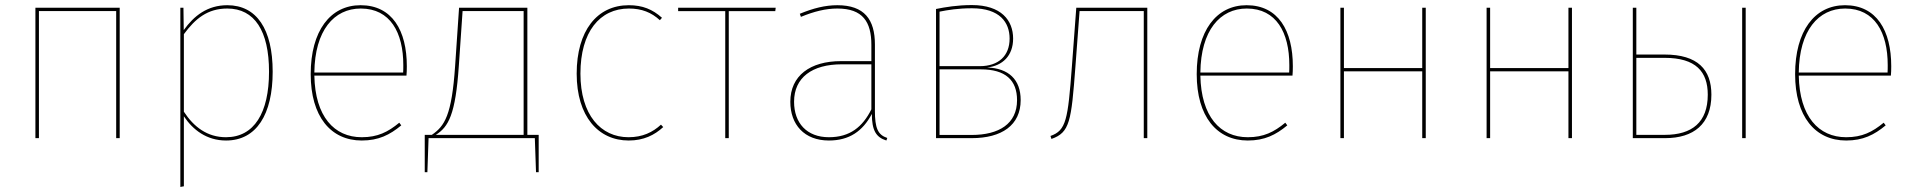

<svg xmlns="http://www.w3.org/2000/svg" viewBox="-20 -549 7604 763"><path d="M441.7 0H455.7V-518.3H120.7V0H134.7V-505.1H441.7Z M883.3 -528.3C804.3 -528.3 750.7 -486.1 710.2 -429.4L709 -518.3H696.7V193.9L710.7 191.3V-86.9C746.6 -32.7 801.8 9.4 878.4 9.4C999.4 9.4 1063.6 -94.6 1063.6 -264C1063.6 -433.1 999.9 -528.3 883.3 -528.3ZM878 -3.7C803.6 -3.7 750.3 -44.6 710.7 -105V-413.2C755.8 -474.5 804.4 -515.1 883.3 -515.1C991.7 -515.1 1049.1 -426 1049.1 -264C1049.1 -100.4 989.8 -3.7 878 -3.7Z M1596.7 -285.9C1596.7 -427 1538.9 -528.3 1412.9 -528.3C1292.4 -528.3 1214.7 -426 1214.7 -254.3C1214.7 -86.3 1294.3 9.4 1417.6 9.4C1484.6 9.4 1529.1 -13 1574.6 -50.8L1566.7 -61.4C1521.7 -24.3 1480.9 -3.7 1417.6 -3.7C1307.9 -3.7 1232.2 -86.2 1229.2 -248.6H1595.3C1596.3 -260.4 1596.7 -271.4 1596.7 -285.8ZM1582.1 -260.8H1229.2C1231.1 -428 1307.2 -515.1 1413.7 -515.1C1531 -515.1 1582.7 -419.4 1582.7 -290.6C1582.7 -277.1 1582.7 -270.8 1582.1 -260.8Z M2075.7 -13.1V-518.3H1804.3L1788.6 -286.6C1775.3 -90 1746.9 -48 1696.1 -13.1H1667.9V135.3H1678.4L1683.1 0H2105.4L2110.1 135.3H2120.7V-13.1ZM2060.9 -13.1H1711.9C1762.1 -44.6 1790.4 -93.6 1803.4 -287.8L1818.3 -505.1H2060.9Z M2478.9 -528.3C2352 -528.3 2271.7 -426 2271.7 -256.4C2271.7 -86.4 2357.6 9.4 2478.6 9.4C2537.9 9.4 2580.9 -12.1 2615.6 -44L2606.7 -53.6C2573.7 -23.4 2533.7 -3.7 2477.7 -3.7C2367.6 -3.7 2286.6 -92.3 2286.6 -256.4C2286.6 -422.4 2363.4 -515.1 2479.3 -515.1C2530.3 -515.1 2568.6 -499.6 2602.3 -468.7L2610.7 -478.3C2573.1 -512.1 2533.1 -528.3 2478.9 -528.3Z M3062.6 -518.3H2674.9V-504.7H2862.1V0H2876.1V-504.7H3060.9Z M3456.9 -110V-372C3456.9 -471.4 3415.1 -528.3 3307.7 -528.3C3259.1 -528.3 3212.1 -516.4 3158.4 -494.3L3162.8 -482C3215.7 -503.7 3261.7 -515.1 3307.7 -515.1C3408.6 -515.1 3442.8 -462.1 3442.8 -370.7V-306.1H3322.3C3199.3 -306.1 3120.7 -248.1 3120.7 -144.6C3120.7 -53.8 3176.3 9.4 3274.1 9.4C3354.7 9.4 3408.3 -27.5 3444.6 -96.2C3445.1 -30.9 3460.8 -3.7 3502.4 9.4L3506 -0.7C3468.6 -13.3 3456.8 -39.1 3456.8 -110ZM3274.1 -3.7C3186.3 -3.7 3135.6 -60 3135.6 -144.6C3135.6 -241 3207.6 -293.4 3324.8 -293.4H3442.8V-114.5C3407.8 -44.3 3357.3 -3.7 3274.1 -3.7Z M3902.7 -280.9C3964.3 -287.3 4006.1 -327.9 4006.1 -395.6C4006.1 -468 3959.1 -528.9 3842.1 -528.9C3785.1 -528.9 3736.7 -520.7 3699.7 -513.3V0H3841.3C3960.9 0 4036.1 -51.4 4036.1 -151.3C4036.1 -233.3 3988 -277.7 3902.7 -280.9ZM3842.6 -516.1C3953.1 -516.1 3992.1 -460 3992.1 -395.6C3992.1 -327.6 3948.7 -286.1 3873.6 -286.1H3713.7V-502.7C3746.7 -509.3 3787.4 -516.1 3842.6 -516.1ZM3841.3 -12.7H3713.7V-273.4H3877.7C3975.6 -273.4 4021.7 -230.6 4021.7 -150.9C4021.7 -56.9 3949.7 -12.7 3841.3 -12.7Z M4257.1 -518.3 4239.7 -285.4C4223.7 -72.6 4217 -30.7 4154.6 -8.7L4158.4 3.2C4231.4 -22.4 4237.3 -66.3 4253.7 -284.6L4270.2 -505.1H4525.3V0H4539.3V-518.3Z M5117.7 -285.9C5117.7 -427 5059.9 -528.3 4933.9 -528.3C4813.4 -528.3 4735.7 -426 4735.7 -254.3C4735.7 -86.3 4815.3 9.4 4938.6 9.4C5005.6 9.4 5050.1 -13 5095.6 -50.8L5087.7 -61.4C5042.7 -24.3 5001.9 -3.7 4938.6 -3.7C4828.9 -3.7 4753.2 -86.2 4750.2 -248.6H5116.3C5117.3 -260.4 5117.7 -271.4 5117.7 -285.8ZM5103.1 -260.8H4750.2C4752.1 -428 4828.2 -515.1 4934.7 -515.1C5052 -515.1 5103.7 -419.4 5103.7 -290.6C5103.7 -277.1 5103.7 -270.8 5103.1 -260.8Z M5631.9 0H5645.9V-518.3H5631.9V-278.6H5320.7V-518.3H5306.7V0H5320.7V-265.4H5631.9Z M6212.9 0H6226.9V-518.3H6212.9V-278.6H5901.7V-518.3H5887.7V0H5901.7V-265.4H6212.9Z M6594.6 -332.3H6482.7V-518.3H6468.7V0H6597.1C6710.4 0 6781 -55.7 6781 -172.7C6781 -272 6727.4 -332.3 6594.6 -332.3ZM6903.3 -518.3V0H6917.3V-518.3ZM6595.9 -13.1H6482.7V-319.1H6595C6719.6 -319.1 6766.6 -264 6766.6 -172.7C6766.6 -63.3 6704.4 -13.1 6595.9 -13.1Z M7495.7 -285.9C7495.7 -427 7437.9 -528.3 7311.9 -528.3C7191.4 -528.3 7113.7 -426 7113.7 -254.3C7113.7 -86.3 7193.3 9.4 7316.6 9.4C7383.6 9.4 7428.1 -13 7473.6 -50.8L7465.7 -61.4C7420.7 -24.3 7379.9 -3.7 7316.6 -3.7C7206.9 -3.7 7131.2 -86.2 7128.2 -248.6H7494.3C7495.3 -260.4 7495.7 -271.4 7495.7 -285.8ZM7481.1 -260.8H7128.2C7130.1 -428 7206.2 -515.1 7312.7 -515.1C7430 -515.1 7481.7 -419.4 7481.7 -290.6C7481.7 -277.1 7481.7 -270.8 7481.1 -260.8Z"/></svg>

Font: Fira Sans Hair
Style: Regular
Weight: 100
Designer: bBox Type GmbH & Carrois Corporate GbR & Edenspiekermann AG
Foundry: bBox Type GmbH & Carrois Corporate GbR & Edenspiekermann AG
Version: Version 4.300;PS 004.300;hotconv 1.0.88;makeotf.lib2.5.64775